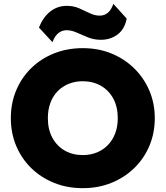

<svg xmlns="http://www.w3.org/2000/svg" viewBox="-20 -966 863 1001"><path d="M411.5 15Q330 15 261.5 -12.8Q193 -40.5 142.5 -90Q92 -139.5 64.2 -206Q36.5 -272.5 36.5 -350Q36.5 -428 64.2 -494.5Q92 -561 142.5 -610.5Q193 -660 261.5 -687.5Q330 -715 411.5 -715Q493 -715 561.2 -687Q629.5 -659 680.2 -609Q731 -559 759 -492.8Q787 -426.5 787 -350Q787 -272.5 759 -206Q731 -139.5 680.2 -90Q629.5 -40.5 561.2 -12.8Q493 15 411.5 15ZM411.5 -157.5Q451.5 -157.5 484.8 -171Q518 -184.5 542.5 -209.8Q567 -235 580.5 -270.5Q594 -306 594 -350Q594 -409 570.5 -452.2Q547 -495.5 505.8 -519Q464.5 -542.5 411.5 -542.5Q372 -542.5 338.5 -529Q305 -515.5 280.5 -490.5Q256 -465.5 242.8 -429.8Q229.5 -394 229.5 -350Q229.5 -291 253 -247.8Q276.5 -204.5 317.5 -181Q358.5 -157.5 411.5 -157.5ZM253.5 -746 183 -822.5Q205.5 -878 243 -906.8Q280.5 -935.5 328 -935.5Q363.5 -935.5 392.5 -922.8Q421.5 -910 447.8 -897.2Q474 -884.5 500.5 -884.5Q524 -884.5 542 -899.2Q560 -914 571 -946L640.5 -869Q630 -814 593 -786.2Q556 -758.5 506 -758.5Q470 -758.5 439 -771Q408 -783.5 380.2 -796Q352.5 -808.5 327 -808.5Q303.5 -808.5 284.5 -793.5Q265.5 -778.5 253.5 -746Z"/></svg>

Font: Geologica Roman ExtraBold
Style: Regular
Weight: 800
Designer: Sindre Bremnes, Frode Helland
Foundry: Monokrom Skriftforlag AS
Version: Version 1.010;gftools[0.9.28]